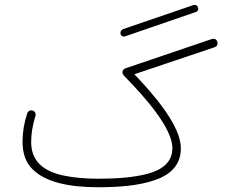

<svg xmlns="http://www.w3.org/2000/svg" viewBox="-20 -764 970 794"><path d="M478.5 -623.5C481 -616.2 485.4 -612.8 491.7 -612.8C494.1 -612.8 496.6 -613.3 499 -614.3L788.6 -713.9C795.9 -716.3 799.8 -720.2 799.8 -726.6C799.8 -728.5 799.3 -731 798.3 -733.4C795.9 -742.7 788.6 -743.7 784.2 -743.7C782.7 -743.7 780.8 -743.2 778.8 -742.7L490.2 -644C482.4 -641.6 478 -633.8 478 -627.9C478 -626.5 478 -625 478.5 -623.5ZM73.2 -177.2C73.2 -129.4 86.9 -91.8 113.8 -64.9C168 -10.3 265.1 10.3 385.7 10.3C467.8 10.3 552.2 4.4 618.7 -18.6C685.1 -41 728 -82 728 -150.9C728 -243.2 618.7 -370.1 535.6 -457L866.7 -568.4C875.5 -571.3 879.9 -576.7 879.9 -584C879.9 -586.4 879.4 -588.4 878.9 -590.8C876.5 -599.1 871.1 -603.5 863.8 -603.5C860.8 -603.5 857.9 -603 854.5 -602.1L500 -481.9C490.7 -479 486.3 -473.1 486.3 -464.4C486.3 -459.5 489.3 -454.1 495.6 -447.8C576.7 -365.2 692.9 -235.4 692.9 -151.4C692.9 -94.7 652.8 -62.5 592.3 -45.9C531.7 -29.3 456.5 -24.9 385.7 -24.9C332 -24.9 284.2 -29.3 242.7 -38.1C159.2 -55.7 108.9 -97.7 108.9 -176.3C108.9 -210.9 114.7 -246.1 126 -282.2C127 -285.2 127.4 -288.1 127.4 -290.5C127.4 -297.9 124 -302.7 116.7 -306.2C114.3 -307.1 111.8 -307.6 109.4 -307.6C105 -307.6 96.7 -306.2 92.8 -295.9C79.6 -256.3 73.2 -216.8 73.2 -177.2Z"/></svg>

Font: Mikhak ExtraLight
Style: Regular
Weight: 200
Designer: Amin Abedi
Version: Version 3.2